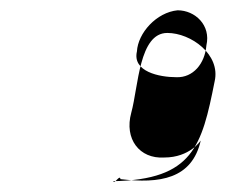

<svg xmlns="http://www.w3.org/2000/svg" viewBox="-20 -422 465 373"><path d="M246 -322C248 -358 284 -398 325 -402C359 -402 390 -373 381 -334C378 -298 355 -271 323 -272C289 -272 237 -283 246 -322ZM200 -70C355 -73 372 -138 397 -264C409 -316 351 -358 305 -358C250 -358 249 -254 235 -203C221 -152 251 -113 299 -116C349 -116 370 -149 370 -149C353 -74 290 -65 214 -74C213 -84 202 -63 200 -70Z"/></svg>

Font: pokerface
Style: oblique
Weight: 400
Version: Version 1